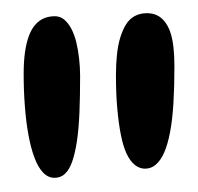

<svg xmlns="http://www.w3.org/2000/svg" viewBox="-20 -660 293 284"><path d="M194.5 -410.5Q186.5 -410.5 179.5 -416Q172.5 -421.5 167.2 -432.8Q162 -444 158.8 -460.5Q155.5 -477 153.5 -499Q151.5 -521 151.5 -548.5Q151.5 -565 153 -579.2Q154.5 -593.5 158 -604.8Q161.5 -616 166.5 -624Q171.5 -632 179.2 -636.2Q187 -640.5 197.5 -640.5Q205.5 -640.5 212 -637.5Q218.5 -634.5 223.5 -628.2Q228.5 -622 231.8 -612.8Q235 -603.5 236.5 -590.8Q238 -578 238 -562Q238 -531.5 236.5 -507Q235 -482.5 231.5 -464.2Q228 -446 222.8 -434.2Q217.5 -422.5 210.5 -416.5Q203.5 -410.5 194.5 -410.5ZM60.5 -397Q51 -397 43.5 -405Q36 -413 30.8 -427.2Q25.5 -441.5 22 -460.8Q18.5 -480 16.8 -502.8Q15 -525.5 15 -550.5Q15 -569 17 -583Q19 -597 22.8 -607Q26.5 -617 32.2 -623.5Q38 -630 45.2 -633Q52.5 -636 61 -636Q69 -636 75 -631Q81 -626 85.5 -617.5Q90 -609 92.8 -597.8Q95.5 -586.5 97 -573.5Q98.5 -560.5 98.5 -547.5Q98.5 -517.5 97.5 -493.5Q96.5 -469.5 93.8 -451.2Q91 -433 86.8 -421Q82.5 -409 76.2 -403Q70 -397 60.5 -397Z"/></svg>

Font: Gluten Thin
Style: Regular
Weight: 400
Version: Version 1.300